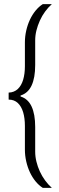

<svg xmlns="http://www.w3.org/2000/svg" viewBox="-20 -763 287 933"><path d="M188 150Q169 138 153 118.5Q137 99 125.5 74.5Q114 50 107.5 21.5Q101 -7 101 -36V-151Q101 -189 92.5 -217.5Q84 -246 66.5 -262.5Q49 -279 22 -279V-313Q49 -314 66.5 -330.5Q84 -347 92.5 -375.5Q101 -404 101 -441V-557Q101 -586 107.5 -614.5Q114 -643 125.5 -667.5Q137 -692 153 -711.5Q169 -731 188 -743H232Q214 -727 199 -706.5Q184 -686 173.5 -662.5Q163 -639 157 -615Q151 -591 151 -567V-447Q151 -385 133.5 -347.5Q116 -310 80 -299V-294Q116 -283 133.5 -245.5Q151 -208 151 -146V-26Q151 -2 157 22.5Q163 47 173.5 70Q184 93 199 113.5Q214 134 232 150Z"/></svg>

Font: Saira Condensed Light
Style: Regular
Weight: 300
Width: 3
Designer: Hector Gatti with collaboration of the Omnibus-Type team
Foundry: Omnibus-Type
Version: Version 1.101